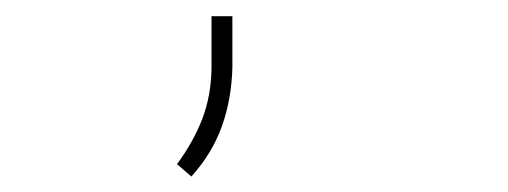

<svg xmlns="http://www.w3.org/2000/svg" viewBox="-20 -98 640 242"><path d="M272.9 -13.2Q272 26.4 259.8 60.8Q247.6 95.2 221.2 124.5L203.1 108.9Q223.6 81.1 234.9 52Q246.1 22.9 246.6 -12.2V-77.6H272.9Z"/></svg>

Font: Roboto Mono Thin
Style: Regular
Weight: 250
Designer: Google
Version: Version 2.000985; 2015; ttfautohint (v1.3)